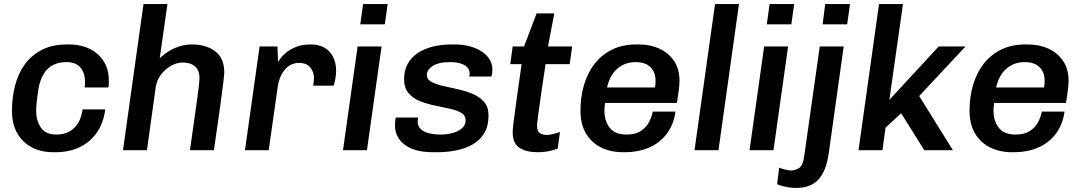

<svg xmlns="http://www.w3.org/2000/svg" viewBox="-20 -740 5327 946"><path d="M243 10Q182 10 136 -14.5Q90 -39 64.5 -84.5Q39 -130 39 -194Q39 -260 54.5 -319.5Q70 -379 103 -424Q136 -469 187.5 -495Q239 -521 310 -521H322Q377 -521 420.5 -500Q464 -479 490 -439.5Q516 -400 516 -344Q516 -336 516 -327Q516 -318 514 -309H397Q398 -316 398.5 -322.5Q399 -329 399 -336Q399 -380 376.5 -407Q354 -434 307 -434Q267 -434 238.5 -418Q210 -402 193 -372Q176 -342 169 -300Q164 -267 161 -239.5Q158 -212 158 -195Q158 -147 181 -112Q204 -77 258 -77Q295 -77 322 -92Q349 -107 365.5 -135Q382 -163 387 -201H499Q489 -131 455 -84Q421 -37 369.5 -13.5Q318 10 255 10Z M586 0 687 -720H805L767 -453Q790 -475 815.5 -490Q841 -505 869 -513Q897 -521 927 -521Q995 -521 1040 -487.5Q1085 -454 1085 -383Q1085 -373 1080.5 -335Q1076 -297 1065 -217Q1054 -137 1034 0H916Q927 -77 935.5 -138.5Q944 -200 950.5 -245Q957 -290 960 -317.5Q963 -345 963 -354Q963 -393 941 -412.5Q919 -432 881 -432Q851 -432 822 -415.5Q793 -399 772.5 -371.5Q752 -344 747 -309L704 0Z M1187 0 1259 -511H1347L1350 -435Q1352 -439 1362 -452.5Q1372 -466 1391.5 -482Q1411 -498 1440.5 -509.5Q1470 -521 1510 -521Q1572 -521 1604 -484.5Q1636 -448 1636 -392Q1636 -372 1632 -350.5Q1628 -329 1624 -318H1523Q1525 -328 1526 -338.5Q1527 -349 1527 -355Q1527 -372 1520 -389.5Q1513 -407 1497 -418.5Q1481 -430 1453 -430Q1429 -430 1410.5 -419.5Q1392 -409 1379 -391.5Q1366 -374 1358.5 -353Q1351 -332 1348 -310L1304 0Z M1670 0 1742 -511H1860L1788 0ZM1755 -620 1769 -720H1890L1876 -620Z M2112 10Q2050 10 2008.5 -7.5Q1967 -25 1946.5 -55Q1926 -85 1926 -122Q1926 -135 1927.5 -145.5Q1929 -156 1930 -161H2040Q2039 -154 2038.5 -150Q2038 -146 2038 -141Q2038 -118 2053.5 -103.5Q2069 -89 2095 -83Q2121 -77 2150 -77Q2173 -77 2195 -81Q2217 -85 2234.5 -93.5Q2252 -102 2263 -115Q2274 -128 2274 -147Q2274 -172 2252 -184.5Q2230 -197 2195.5 -204.5Q2161 -212 2122.5 -220Q2084 -228 2049.5 -241.5Q2015 -255 1993 -281Q1971 -307 1971 -350Q1971 -392 1988 -424Q2005 -456 2036.5 -477.5Q2068 -499 2111 -510Q2154 -521 2206 -521H2220Q2260 -521 2294 -512Q2328 -503 2353 -486.5Q2378 -470 2392 -447.5Q2406 -425 2406 -398Q2406 -386 2404.5 -377Q2403 -368 2401 -363H2292Q2293 -367 2293.5 -371Q2294 -375 2294 -378Q2294 -395 2283 -407.5Q2272 -420 2250.5 -427Q2229 -434 2197 -434Q2166 -434 2144.5 -428.5Q2123 -423 2109.5 -413.5Q2096 -404 2089.5 -393Q2083 -382 2083 -371Q2083 -349 2105 -337Q2127 -325 2161.5 -317Q2196 -309 2235 -300.5Q2274 -292 2308.5 -277.5Q2343 -263 2365 -238Q2387 -213 2387 -172Q2387 -119 2366 -84Q2345 -49 2309 -28.5Q2273 -8 2228 1Q2183 10 2135 10Z M2628 10Q2573 10 2539.5 -12Q2506 -34 2506 -89Q2506 -102 2510 -135Q2514 -168 2520.5 -214.5Q2527 -261 2534.5 -315Q2542 -369 2550 -424H2494L2506 -511H2562L2624 -674H2711L2680 -511H2799L2787 -424H2668Q2656 -344 2646.5 -279Q2637 -214 2631.5 -172.5Q2626 -131 2626 -121Q2626 -91 2641.5 -83Q2657 -75 2675 -75Q2686 -75 2706 -80Q2726 -85 2739 -90L2728 -8Q2716 -3 2698.5 1.5Q2681 6 2662.5 8Q2644 10 2628 10Z M3050 10Q2988 10 2940.5 -14Q2893 -38 2866.5 -83.5Q2840 -129 2840 -195Q2840 -263 2857.5 -322Q2875 -381 2909.5 -425.5Q2944 -470 2995.5 -495.5Q3047 -521 3116 -521H3128Q3184 -521 3229.5 -500Q3275 -479 3301.5 -439Q3328 -399 3328 -342Q3328 -330 3326.5 -313.5Q3325 -297 3322 -277Q3319 -257 3315 -233H2961Q2960 -224 2959 -213Q2958 -202 2958 -195Q2958 -144 2984 -110.5Q3010 -77 3067 -77Q3111 -77 3138 -95Q3165 -113 3178.5 -139.5Q3192 -166 3196 -190H3308Q3299 -125 3264.5 -80Q3230 -35 3177 -12.5Q3124 10 3060 10ZM2971 -309H3207Q3209 -320 3209.5 -327Q3210 -334 3210 -341Q3210 -385 3184.5 -409.5Q3159 -434 3112 -434Q3060 -434 3022.5 -402.5Q2985 -371 2971 -309Z M3402 0 3503 -720H3621L3520 0Z M3673 0 3745 -511H3863L3791 0ZM3758 -620 3772 -720H3893L3879 -620Z M3902 186Q3887 186 3869.5 183.5Q3852 181 3836 177Q3820 173 3809 167L3819 86Q3830 91 3848.5 95.5Q3867 100 3878 100Q3898 100 3917 88Q3936 76 3942 32L4019 -511H4137L4063 17Q4050 105 4011.5 145.5Q3973 186 3902 186ZM4033 -620 4046 -720H4168L4154 -620Z M4210 0 4311 -720H4429L4362 -248L4605 -511H4737L4509 -267L4675 0H4534L4420 -182L4343 -111L4328 0Z M4967 10Q4905 10 4857.5 -14Q4810 -38 4783.5 -83.5Q4757 -129 4757 -195Q4757 -263 4774.5 -322Q4792 -381 4826.5 -425.5Q4861 -470 4912.5 -495.5Q4964 -521 5033 -521H5045Q5101 -521 5146.5 -500Q5192 -479 5218.5 -439Q5245 -399 5245 -342Q5245 -330 5243.5 -313.5Q5242 -297 5239 -277Q5236 -257 5232 -233H4878Q4877 -224 4876 -213Q4875 -202 4875 -195Q4875 -144 4901 -110.5Q4927 -77 4984 -77Q5028 -77 5055 -95Q5082 -113 5095.5 -139.5Q5109 -166 5113 -190H5225Q5216 -125 5181.5 -80Q5147 -35 5094 -12.5Q5041 10 4977 10ZM4888 -309H5124Q5126 -320 5126.5 -327Q5127 -334 5127 -341Q5127 -385 5101.5 -409.5Q5076 -434 5029 -434Q4977 -434 4939.5 -402.5Q4902 -371 4888 -309Z"/></svg>

Font: Chivo Medium Medium
Style: Italic
Weight: 500
Italic angle: -8.05°
Version: Version 2.002